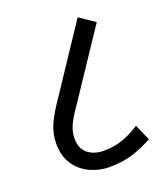

<svg xmlns="http://www.w3.org/2000/svg" viewBox="-120 -716 693 800"><g transform="rotate(-20 226.5 -316.0)"><path d="M229 0Q186 0 145.5 -18Q105 -36 79 -73.5Q53 -111 53 -168Q53 -212 72 -253.5Q91 -295 131 -352L317 -632L385 -586L181 -280Q153 -240 142.5 -213.5Q132 -187 132 -162Q132 -116 160 -94Q188 -72 231 -72Q274 -72 311.5 -84.5Q349 -97 391 -124L422 -53Q377 -28 332 -14Q287 0 229 0Z"/></g></svg>

Font: Noto Sans Devanagari Condensed
Style: Regular
Weight: 400
Width: 3
Designer: Jelle Bosma - Monotype Design Team
Foundry: Monotype Imaging Inc.
Version: Version 2.004; ttfautohint (v1.8.4.7-5d5b)